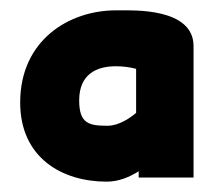

<svg xmlns="http://www.w3.org/2000/svg" viewBox="-20 -711 419 371"><path d="M19 -513C19 -406 100 -360 186 -360C210 -360 230 -369 248 -380V-368H354V-622C354 -696 237 -691 211 -691H204C113 -691 19 -633 19 -513ZM133 -517C133 -568 167 -583 204 -583C218 -583 232 -581 243 -578V-493C233 -484 210 -468 188 -468C152 -468 133 -472 133 -517Z"/></svg>

Font: Charger Sport
Style: UltNrw
Weight: 1000
Designer: Jasper
Foundry: Cannot Into Space Fonts
Version: Version 1.1